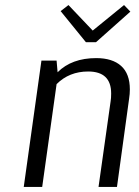

<svg xmlns="http://www.w3.org/2000/svg" viewBox="-20 -740 551 760"><path d="M74 0 144 -500H204L208 -454Q264 -510 361 -510Q425 -510 459.5 -479Q494 -448 494 -386Q494 -368 491 -349L443 0H370Q416 -327 418 -340Q420 -351 420 -370Q420 -457 329 -457Q254 -457 204 -407L147 0ZM320 -573 220 -696 251 -720 347 -619 471 -720 496 -694 360 -573Z"/></svg>

Font: ArsenalItalic
Style: Italic
Weight: 400
Italic angle: -9°
Designer: Andrij Shevchenko
Foundry: Stairsfor.com
Version: Version 1.000